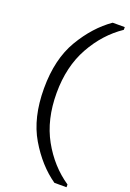

<svg xmlns="http://www.w3.org/2000/svg" viewBox="-175 -759 714 1058"><g transform="rotate(20 181.5 -230.5)"><path d="M292 239Q197 173 128.5 57Q60 -59 60 -231Q60 -403 128.5 -518.5Q197 -634 292 -700H363V-684Q262 -616 198 -501Q134 -386 134 -231Q134 -75 197.5 39.5Q261 154 363 223V239Z"/></g></svg>

Font: Tilda Sans
Style: Regular
Weight: 400
Designer: ParaType Ltd
Foundry: ParaType Ltd
Version: Version 1.002W